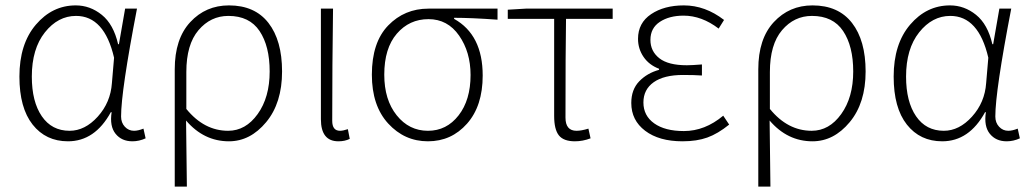

<svg xmlns="http://www.w3.org/2000/svg" viewBox="-20 -512 3822 712"><path d="M232 12Q150 12 101 -50Q52 -112 52 -228Q52 -349 113 -420.5Q174 -492 261 -492Q314 -492 357.5 -457Q401 -422 418 -348H421L444 -480H488Q429 -174 429 -80Q429 -57 443 -42Q457 -27 477 -27Q492 -27 512 -35L520 1Q496 12 471 12Q431 12 408.5 -16Q386 -44 394 -96H391Q332 12 232 12ZM238 -27Q295 -27 342.5 -79.5Q390 -132 395 -204L403 -298Q367 -453 262 -453Q195 -453 146.5 -392Q98 -331 98 -228Q98 -135 135 -81Q172 -27 238 -27Z M628 180V-255Q628 -368 685.5 -430Q743 -492 829 -492Q925 -492 975.5 -427Q1026 -362 1026 -247Q1026 -130 967 -59Q908 12 829 12Q736 12 670 -65Q671 -28 673 180ZM826 -27Q891 -27 935.5 -89Q980 -151 980 -247Q980 -341 942.5 -397Q905 -453 827 -453Q761 -453 716 -400Q671 -347 671 -245V-108Q737 -27 826 -27Z M1235 12Q1170 12 1170 -70V-480H1215Q1212 -270 1212 -64Q1212 -27 1241 -27Q1252 -27 1270 -33L1277 3Q1259 12 1235 12Z M1359 -235Q1359 -355 1419.5 -417.5Q1480 -480 1569 -480H1825V-439Q1727 -446 1664 -446V-442Q1770 -383 1770 -232Q1770 -119 1712 -53.5Q1654 12 1567 12Q1480 12 1419.5 -54Q1359 -120 1359 -235ZM1567 -27Q1636 -27 1680.5 -84Q1725 -141 1725 -234Q1725 -319 1682.5 -380Q1640 -441 1569 -441Q1498 -441 1451.5 -387Q1405 -333 1405 -235Q1405 -142 1451 -84.5Q1497 -27 1567 -27Z M2112 12Q2070 12 2052.5 -10Q2035 -32 2035 -82V-442H1863V-476L1930 -480H2252V-442H2079Q2077 -318 2077 -76Q2077 -27 2118 -27Q2136 -27 2162 -35L2170 1Q2141 12 2112 12Z M2511 12Q2424 12 2372.5 -27Q2321 -66 2321 -130Q2321 -180 2350.5 -210.5Q2380 -241 2424 -253V-257Q2387 -271 2366.5 -301Q2346 -331 2346 -368Q2346 -427 2394.5 -459.5Q2443 -492 2516 -492Q2595 -492 2665 -438L2645 -406Q2582 -454 2515 -454Q2462 -454 2427 -431Q2392 -408 2392 -364Q2392 -322 2425 -296Q2458 -270 2527 -270Q2545 -270 2583 -273V-232Q2555 -234 2513 -234Q2442 -234 2404 -207Q2366 -180 2366 -132Q2366 -83 2406 -54.5Q2446 -26 2516 -26Q2594 -26 2662 -83L2684 -50Q2642 -16 2603 -2Q2564 12 2511 12Z M2792 180V-255Q2792 -368 2849.5 -430Q2907 -492 2993 -492Q3089 -492 3139.5 -427Q3190 -362 3190 -247Q3190 -130 3131 -59Q3072 12 2993 12Q2900 12 2834 -65Q2835 -28 2837 180ZM2990 -27Q3055 -27 3099.5 -89Q3144 -151 3144 -247Q3144 -341 3106.5 -397Q3069 -453 2991 -453Q2925 -453 2880 -400Q2835 -347 2835 -245V-108Q2901 -27 2990 -27Z M3474 12Q3392 12 3343 -50Q3294 -112 3294 -228Q3294 -349 3355 -420.5Q3416 -492 3503 -492Q3556 -492 3599.5 -457Q3643 -422 3660 -348H3663L3686 -480H3730Q3671 -174 3671 -80Q3671 -57 3685 -42Q3699 -27 3719 -27Q3734 -27 3754 -35L3762 1Q3738 12 3713 12Q3673 12 3650.5 -16Q3628 -44 3636 -96H3633Q3574 12 3474 12ZM3480 -27Q3537 -27 3584.5 -79.5Q3632 -132 3637 -204L3645 -298Q3609 -453 3504 -453Q3437 -453 3388.5 -392Q3340 -331 3340 -228Q3340 -135 3377 -81Q3414 -27 3480 -27Z"/></svg>

Font: Toshiba Sans Light
Style: Regular
Weight: 300
Designer: Paul D. Hunt
Foundry: Toshiba Corporation
Version: Version 2.020;PS 2.0;hotconv 1.0.86;makeotf.lib2.5.63406